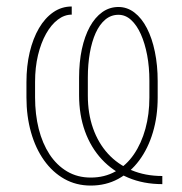

<svg xmlns="http://www.w3.org/2000/svg" viewBox="-20 -558 556 588"><path d="M477.1 -19V5.9Q419.4 5.9 372.6 -13.9Q325.7 -33.7 292 -69.8Q258.3 -106 240.2 -156Q222.2 -206.1 222.2 -266.6V-319.8Q222.2 -367.7 230.7 -407.5Q239.3 -447.3 255.1 -476.1Q271 -504.9 293.2 -520.8Q315.4 -536.6 342.8 -536.6Q369.6 -536.6 391.8 -519.5Q414.1 -502.4 429.9 -471.7Q445.8 -440.9 454.3 -399.4Q462.9 -357.9 462.9 -309.6V-259.3Q462.9 -201.7 448.2 -152.6Q433.6 -103.5 406.5 -66.9Q379.4 -30.3 341.8 -10Q304.2 10.3 257.8 10.3Q213.4 10.3 177.2 -10Q141.1 -30.3 115 -66.9Q88.9 -103.5 75 -152.8Q61 -202.1 61 -259.8V-306.2Q61 -356 71 -398.2Q81.1 -440.4 99.4 -471.7Q117.7 -502.9 143.1 -520.5Q168.5 -538.1 199.7 -538.1V-513.2Q177.2 -513.2 157 -497.8Q136.7 -482.4 121.1 -454.6Q105.5 -426.8 96.4 -389.2Q87.4 -351.6 87.4 -307.1V-259.8Q87.4 -208 98.6 -163.3Q109.9 -118.7 131.8 -85.2Q153.8 -51.8 185.5 -33Q217.3 -14.2 257.8 -14.2Q300.3 -14.2 333.7 -33Q367.2 -51.8 390.1 -85.4Q413.1 -119.1 425.3 -163.6Q437.5 -208 437.5 -259.3V-311Q437.5 -352.5 430.7 -388.9Q423.8 -425.3 411.4 -453.1Q398.9 -481 381.6 -496.8Q364.3 -512.7 342.8 -512.7Q319.8 -512.7 302.2 -497.8Q284.7 -482.9 272.9 -456.8Q261.2 -430.7 255.1 -395.8Q249 -360.8 249 -320.8V-265.6Q249 -210.4 264.9 -165.3Q280.8 -120.1 310.5 -87.4Q340.3 -54.7 382.6 -36.9Q424.8 -19 477.1 -19Z"/></svg>

Font: Roboto Condensed Thin
Style: Regular
Weight: 250
Width: 3
Designer: Christian Robertson
Foundry: Google
Version: Version 3.009; 2024